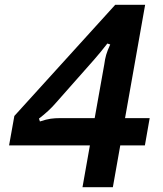

<svg xmlns="http://www.w3.org/2000/svg" viewBox="-20 -783 680 803"><path d="M452 0H325L356 -175H18L40 -298L462 -763H587L503 -289H606L586 -175H483ZM147 -275Q174 -284 192 -286.5Q210 -289 232 -289H376L416 -513Q419 -536 424 -553.5Q429 -571 441 -597L429 -601Q402 -566 374 -534L214 -353Q186 -320 143 -287Z"/></svg>

Font: Open Sauce Sans SemiBold Italic
Style: Regular
Weight: 600
Italic angle: -10°
Designer: Alfredo Marco Pradil
Foundry: Creative Sauce Fz LLC
Version: Version 1.477